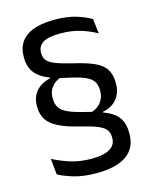

<svg xmlns="http://www.w3.org/2000/svg" viewBox="-109 -724 692 863"><g transform="rotate(-15 237.0 -292.0)"><path d="M331 -178.5 276.5 -203.5Q310.5 -213 327.2 -235.8Q344 -258.5 344 -285.5V-288.5Q344 -316 332.8 -332.8Q321.5 -349.5 293.2 -361.2Q265 -373 213 -383.5Q152 -396.5 116.8 -414.8Q81.5 -433 66.5 -459Q51.5 -485 51.5 -519.5V-524.5Q51.5 -586.5 96 -618.2Q140.5 -650 228.5 -650Q286 -650 328 -637Q370 -624 396.5 -607.5L404.5 -539Q371.5 -558 330.2 -570.8Q289 -583.5 236.5 -583.5Q180 -583.5 155.8 -567.8Q131.5 -552 131.5 -523V-518.5Q131.5 -499 142.2 -485.8Q153 -472.5 179.8 -462Q206.5 -451.5 254 -440Q316 -426 352.8 -409.5Q389.5 -393 405.2 -368Q421 -343 421 -303V-300Q421 -259 397.2 -230Q373.5 -201 331 -193.5ZM141.5 -415 194.5 -394.5Q163 -385 146 -364Q129 -343 129 -314.5V-310.5Q129 -284 140 -266.8Q151 -249.5 178 -237.5Q205 -225.5 254.5 -213.5Q316.5 -199 353 -181.5Q389.5 -164 405.2 -138.2Q421 -112.5 421 -73.5V-66.5Q421 -2 373.5 31.8Q326 65.5 233 65.5Q174 65.5 130.5 52.8Q87 40 58 24.5L50.5 -50Q86.5 -31 130.2 -17Q174 -3 228.5 -3Q285 -3 313.2 -19.8Q341.5 -36.5 341.5 -68.5V-73Q341.5 -94.5 330.5 -108.5Q319.5 -122.5 291.8 -133.8Q264 -145 213.5 -157Q154 -171.5 118.5 -189.5Q83 -207.5 67.2 -232.2Q51.5 -257 51.5 -292V-295.5Q51.5 -337 75 -364Q98.5 -391 142 -401Z"/></g></svg>

Font: Anek Malayalam Medium
Style: Regular
Weight: 400
Version: Version 1.003